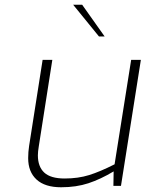

<svg xmlns="http://www.w3.org/2000/svg" viewBox="-20 -785 615 811"><path d="M99 -117Q99 -143 103 -169L160 -532H201L144 -168Q140 -144 140 -129Q140 -81 167 -56Q194 -31 253 -31Q310 -31 356.5 -45.5Q403 -60 464 -91L534 -532H575L491 0H459L460 -61Q405 -28 353.5 -11Q302 6 238 6Q170 6 134.5 -26.5Q99 -59 99 -117ZM289 -765H327L422 -631H398Z"/></svg>

Font: Exo ExtraLight
Style: Italic
Weight: 275
Italic angle: -9°
Designer: Natanael Gama
Foundry: Natanael Gama
Version: Version 1.500; ttfautohint (v1.6)